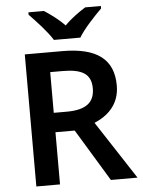

<svg xmlns="http://www.w3.org/2000/svg" viewBox="-61 -986 769 1034"><g transform="rotate(-5 323.0 -469.0)"><path d="M256 -778H399C425 -823 487 -888 524 -925V-938H439C404 -916 361 -886 326 -850C292 -886 251 -915 216 -938H132V-925C169 -887 229 -823 256 -778ZM296 -714H93V0H221V-282H325L496 0H640L435 -314C506 -344 572 -400 572 -504C572 -645 484 -714 296 -714ZM288 -607C393 -607 442 -578 442 -500C442 -426 398 -387 292 -387H221V-607Z"/></g></svg>

Font: Noto Sans Ol Chiki SemiBold
Style: Regular
Weight: 600
Designer: Monotype Design Team, Lewis McGuffie
Foundry: Monotype Imaging Inc.
Version: Version 2.003